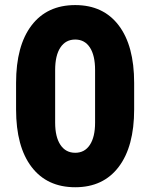

<svg xmlns="http://www.w3.org/2000/svg" viewBox="-20 -748 606 775"><path d="M283.7 7.8Q169.9 7.8 107.4 -74.2Q44.9 -156.2 44.9 -306.2V-413.6Q44.9 -563.5 107.4 -645.5Q169.9 -727.5 283.7 -727.5Q397 -727.5 459.2 -645.5Q521.5 -563.5 521.5 -413.6V-306.2Q521.5 -156.7 459.2 -74.5Q397 7.8 283.7 7.8ZM283.7 -131.3Q321.8 -131.3 342.8 -163.3Q363.8 -195.3 363.8 -252.9V-465.3Q363.8 -524.4 342.8 -556.4Q321.8 -588.4 283.7 -588.4Q245.1 -588.4 223.9 -556.4Q202.6 -524.4 202.6 -465.3V-252.9Q202.6 -195.3 223.9 -163.3Q245.1 -131.3 283.7 -131.3Z"/></svg>

Font: Reddit Sans Condensed ExtraBold
Style: Regular
Weight: 800
Designer: Stephen Hutchings
Foundry: Reddit
Version: Version 1.014